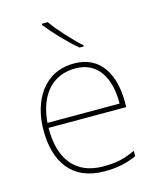

<svg xmlns="http://www.w3.org/2000/svg" viewBox="-116 -847 771 938"><g transform="rotate(-15 270.0 -378.0)"><path d="M216 -766H186V-759C221 -714 281 -650 334 -606H355V-612C310 -652 245 -723 216 -766ZM287 -538C133 -538 59 -408 59 -259C59 -104 130 10 296 10C360 10 408 0 459 -23V-50C397 -22 360 -15 296 -15C159 -15 84 -105 86 -266H479V-291C479 -430 422 -538 287 -538ZM287 -513C399 -513 453 -423 452 -291H87C99 -436 175 -513 287 -513Z"/></g></svg>

Font: Noto Sans Sinhala Thin
Style: Regular
Weight: 100
Designer: Jelle Bosma - Monotype Design Team
Foundry: Monotype Imaging Inc.
Version: Version 2.006